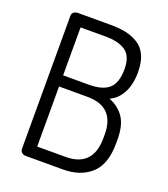

<svg xmlns="http://www.w3.org/2000/svg" viewBox="-134 -827 807 922"><g transform="rotate(20 269.0 -365.5)"><path d="M76 -25C76 -18.3 78.7 -12.5 84 -7.5C89.3 -2.5 96.7 0 106 0H294C354 0 402 -16.3 438 -49C474 -81.7 492 -134 492 -206V-224C492 -272 483.2 -309.3 465.5 -336C447.8 -362.7 422.3 -382.7 389 -396C415 -407.3 435.7 -427.3 451 -456C466.3 -484.7 474 -519.7 474 -561C474 -595 468.8 -623.5 458.5 -646.5C448.2 -669.5 433.2 -687 413.5 -699C393.8 -711 372.7 -719.3 350 -724C327.3 -728.7 300.7 -731 270 -731H106C98 -731 91 -728.8 85 -724.5C79 -720.2 76 -714 76 -706ZM141 -61V-368H286C379.3 -368 426 -320.7 426 -226V-209C426 -110.3 379.3 -61 286 -61ZM141 -425V-670H268C313.3 -670 348 -661.5 372 -644.5C396 -627.5 408 -597.3 408 -554C408 -507.3 397.2 -474.2 375.5 -454.5C353.8 -434.8 319.3 -425 272 -425Z"/></g></svg>

Font: Terminal Dosis
Style: Book
Weight: 400
Designer: EdgarTolentino, PabloImpallari, IginoMarini
Foundry: EdgarTolentino, PabloImpallari, IginoMarini
Version: Version 1.006